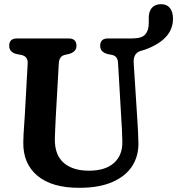

<svg xmlns="http://www.w3.org/2000/svg" viewBox="-20 -884 848 919"><path d="M561.5 -300 545 -583Q543.5 -615 517 -621L494.5 -625.5Q459.5 -635 459.5 -665Q459.5 -700 497 -700H613Q659 -700 675.5 -719.5Q692 -739 692 -772V-799.5Q692 -830 707.5 -847Q723 -864 751 -864Q779 -864 793.5 -845.5Q808 -827 808 -794Q808 -695 673 -646L654 -640.5Q616.5 -629.5 620 -581.5L638 -300.5Q639.5 -275 640.8 -251Q642 -227 642.5 -201Q644 -138 612.8 -89.2Q581.5 -40.5 518 -12.8Q454.5 15 358.5 15Q228.5 15 159.2 -42.8Q90 -100.5 91.5 -203Q91.5 -218 92.8 -241.2Q94 -264.5 95.8 -288.2Q97.5 -312 98.5 -328.5L112.5 -580Q114.5 -614 82 -621L59 -625.5Q24 -634 24 -665Q24 -700 61.5 -700H308.5Q346 -700 346 -665Q346 -636 311 -626L289.5 -621Q263.5 -614.5 261.5 -581.5L247 -325Q245 -292.5 244.2 -266.2Q243.5 -240 242.5 -219Q241.5 -142.5 284.8 -104.8Q328 -67 406 -67Q484.5 -67 526 -104.5Q567.5 -142 565.5 -208Q565 -241 563.8 -261.2Q562.5 -281.5 561.5 -300Z"/></svg>

Font: Fraunces 72pt SuperSoft SemiBold
Style: Regular
Weight: 600
Version: Version 1.000;[b76b70a41]